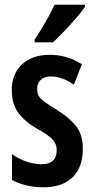

<svg xmlns="http://www.w3.org/2000/svg" viewBox="-20 -786 401 816"><path d="M332 -154Q332 -74 288 -32Q244 10 166 10Q127 10 93 2Q59 -6 31 -21V-131Q55 -113 89 -100.5Q123 -88 157 -88Q221 -88 221 -148Q221 -173 204.5 -192Q188 -211 139 -238Q88 -267 59 -305Q30 -343 30 -404Q30 -472 73.5 -512.5Q117 -553 191 -553Q229 -553 262.5 -543Q296 -533 328 -513L294 -426Q272 -442 247 -451.5Q222 -461 196 -461Q168 -461 153 -446.5Q138 -432 138 -408Q138 -391 144.5 -379Q151 -367 169 -353.5Q187 -340 220 -320Q270 -290 301 -253Q332 -216 332 -154ZM341 -757Q328 -737 304 -709.5Q280 -682 253.5 -654Q227 -626 205 -606H127V-618Q154 -658 175 -695Q196 -732 212 -766H341Z"/></svg>

Font: Noto Sans Devanagari UI ExtraCondensed SemiBold
Style: Regular
Weight: 600
Width: 2
Designer: Jelle Bosma - Monotype Design Team
Foundry: Monotype Imaging Inc.
Version: Version 2.004; ttfautohint (v1.8.4.7-5d5b)